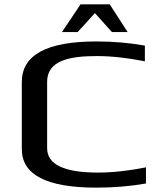

<svg xmlns="http://www.w3.org/2000/svg" viewBox="-20 -850 745 880"><path d="M424 -593C490 -593 564 -585 644 -569V-641C571 -654 497 -660 421 -660C194 -660 80 -598 80 -474V-166C80 -49 194 10 421 10C500 10 576 4 649 -9V-83C569 -67 495 -59 429 -59C274 -59 196 -96 196 -171V-475C196 -574 301 -593 424 -593ZM264 -703H336L415 -790L493 -703H565L483 -830H349Z"/></svg>

Font: Gamestation Extended
Style: Regular
Weight: 400
Width: 7
Designer: Jonas Hecksher
Foundry: Jonas Hecksher, Playtypeª, e-types AS
Version: Version 1.003